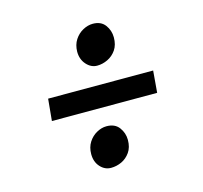

<svg xmlns="http://www.w3.org/2000/svg" viewBox="-91 -725 852 807"><g transform="rotate(-15 334.5 -321.5)"><path d="M116 -368.5H573L565 -273.5H107ZM230.5 -96Q230.5 -126 244.5 -147.8Q258.5 -169.5 279.8 -181.2Q301 -193 322.5 -193Q359 -193 377 -168.8Q395 -144.5 395 -114.5Q395 -82 380 -60.8Q365 -39.5 342.8 -29.2Q320.5 -19 297 -19Q269.5 -19 250 -40.8Q230.5 -62.5 230.5 -96ZM351.5 -449Q325 -449 305 -471.5Q285 -494 285 -527.5Q285.5 -557.5 299.5 -579Q313.5 -600.5 335 -612.2Q356.5 -624 378.5 -624Q414 -624 431.8 -600Q449.5 -576 449.5 -546Q449.5 -513.5 434.8 -492Q420 -470.5 397.5 -459.8Q375 -449 351.5 -449Z"/></g></svg>

Font: Merriweather Light 18pt Black
Style: Italic
Weight: 900
Italic angle: -7.8°
Version: Version 2.101